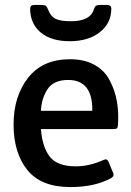

<svg xmlns="http://www.w3.org/2000/svg" viewBox="-20 -746 529 778"><path d="M265 12Q146 12 90.5 -57.5Q35 -127 35 -241.5Q35 -356 94 -431Q153 -506 264 -506Q319 -506 358.5 -485.5Q398 -465 419 -430Q459 -362 459 -273Q459 -231 455 -227Q451 -223 440 -223H146Q151 -151 181.5 -111.5Q212 -72 287 -72Q342 -72 400 -98Q414 -105 420 -90L439 -44Q444 -32 430 -24Q364 12 265 12ZM146 -297H354Q356 -422 256 -422Q197 -422 172.5 -384.5Q148 -347 146 -297ZM268 -660Q345 -660 360 -707Q364 -719 369 -722.5Q374 -726 386 -726H413Q431 -726 431 -711Q431 -652 384.5 -615.5Q338 -579 263 -579Q188 -579 146 -613.5Q104 -648 102 -707Q102 -718 106 -722Q110 -726 121 -726H149Q161 -726 165.5 -722.5Q170 -719 175 -707Q185 -680 204.5 -670Q224 -660 268 -660Z"/></svg>

Font: Crete Round
Style: Regular
Weight: 400
Designer: Veronika Burian
Foundry: TypeTogether
Version: Version 1.001